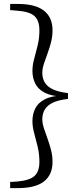

<svg xmlns="http://www.w3.org/2000/svg" viewBox="-20 -798 414 991"><path d="M330.9 -317.4V-287.3Q280.9 -281.9 252 -267.7Q223.2 -253.5 210.8 -232Q198.4 -210.5 198.4 -183.1Q198.4 -162.4 206.3 -137.2Q214.3 -112 224.8 -83.7Q235.3 -55.4 243.2 -24.8Q251.1 5.7 251.1 37.9Q251.1 104.3 206.9 138.6Q162.6 172.9 72.4 172.9H32.4V141.2L67.8 139Q133.5 133.4 158.5 109.9Q183.4 86.4 183.4 37.4Q183.4 -3.1 174.4 -40.5Q165.4 -77.8 156.4 -110.8Q147.4 -143.7 147.4 -171.9Q147.4 -208.2 161.7 -237.6Q175.9 -266.9 210.8 -285.1Q245.7 -303.4 306.5 -305.8V-298.9Q245.7 -301.4 210.8 -319.6Q175.9 -337.8 161.7 -367.3Q147.4 -396.7 147.4 -432.8Q147.4 -461.2 156.4 -494.1Q165.4 -526.9 174.4 -563.8Q183.4 -600.8 183.4 -641.1Q183.4 -691.1 158.5 -714.6Q133.5 -738.1 67.8 -742.9L32.4 -745.9V-777.6H72.4Q162.6 -777.6 206.9 -742.9Q251.1 -708.2 251.1 -641.9Q251.1 -609.7 243.2 -579.1Q235.3 -548.5 224.8 -520.6Q214.3 -492.7 206.3 -467.8Q198.4 -442.9 198.4 -421.4Q198.4 -394.3 210.8 -372.8Q223.2 -351.3 252 -337.4Q280.9 -323.6 330.9 -317.4Z"/></svg>

Font: Early Summer Mincho VF
Style: Regular
Weight: 250
Designer: GuiWonder
Version: Version 1.002